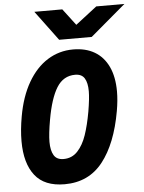

<svg xmlns="http://www.w3.org/2000/svg" viewBox="-63 -1015 808 1081"><g transform="rotate(-5 341.0 -474.0)"><path d="M37 -245Q37 -310 50.5 -385Q70 -495.5 115.5 -574.2Q161 -653 226.5 -694Q292 -735 371 -735Q441.5 -735 492 -705.5Q542.5 -676 569.8 -618.2Q597 -560.5 597 -477.5Q597 -427.5 586.5 -368Q554.5 -186 474.5 -84.5Q394.5 17 258.5 17Q144.5 17 90.8 -51.8Q37 -120.5 37 -245ZM426.5 -379Q439 -453 439 -493Q439 -540.5 423.2 -566.2Q407.5 -592 370 -592Q303.5 -592 266 -531.8Q228.5 -471.5 207.5 -352Q193.5 -272.5 193.5 -228Q193.5 -179.5 209.8 -152.2Q226 -125 264.5 -125Q312 -125 343.8 -159Q375.5 -193 394.2 -248Q413 -303 426.5 -379ZM172.5 -965H330.5L401.5 -871.5L522.5 -965H681.5L482 -796H298Z"/></g></svg>

Font: JuliaMono Black
Style: Italic
Weight: 900
Italic angle: -9°
Monospace: yes
Designer: cormullion
Foundry: corm
Version: Version 0.057; ttfautohint (v1.8.4)